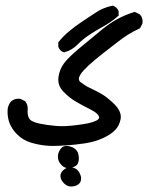

<svg xmlns="http://www.w3.org/2000/svg" viewBox="-20 -347 540 693"><path d="M208 267.6Q219.2 256.8 233.4 256.8Q238.3 256.8 243.2 257.8Q253.4 260.7 260 267.3Q266.6 273.9 270 283.7Q272.9 291 272.9 296.4Q272.9 309.6 264.6 316.9Q253.9 326.2 235.8 326.2Q231.9 326.2 229.2 325.4Q226.6 324.7 223.1 323.2Q213.4 318.8 205.8 308.8Q198.2 298.8 198.2 287.8Q198.2 276.9 208 267.6ZM197.8 191.9Q199.7 189 201.7 187Q209 179.7 220.2 179.7Q226.6 179.7 233.4 181.6Q254.9 188 261.2 204.6Q264.6 213.9 264.6 223.6Q264.6 241.2 256.8 249Q246.6 258.8 222.2 259.8Q207.5 257.3 197.3 243.2Q189 232.4 189 218.3Q189 204.1 197.8 191.9ZM80.1 45.4 79.6 56.2Q79.6 75.7 88.9 85Q93.3 89.8 106 94.5Q118.7 99.1 149.7 103.8Q180.7 108.4 206.1 108.4Q232.9 108.4 280.8 101.1Q323.2 94.7 335 83Q337.9 80.1 337.9 77.6Q337.9 71.3 330.6 64Q323.2 56.6 308.1 48.8Q282.2 36.1 256.8 21.5Q230.5 6.3 210 -15.1Q190.4 -34.7 190.4 -59.6Q190.4 -64 190.9 -68.4Q194.8 -96.7 211.4 -119.1Q227.5 -140.1 262.7 -169.7Q297.9 -199.2 349.1 -241.2Q401.4 -284.2 463.4 -303.2L466.3 -304.2L483.9 -295.4L484.9 -294.4Q494.6 -285.2 494.6 -270Q494.6 -267.1 494.1 -262.2L485.4 -245.1Q460 -233.4 438.2 -219.5Q416.5 -205.6 351.6 -154.3Q287.1 -104 271 -79.1Q264.6 -68.8 264.6 -62.5Q264.6 -55.2 271 -50.3Q288.1 -37.1 304 -29.8Q319.8 -22.5 342 -10.5Q364.3 1.5 391.1 27.3Q416 51.8 416 74.7Q416 78.6 415.5 82.5Q410.6 107.9 394 124Q379.4 138.7 351.6 151.6Q323.7 164.6 286.1 170.4Q250 175.8 219.2 177.7Q188.5 179.7 173.3 179.7Q158.2 179.7 147.9 178.7H147.5Q117.7 175.8 90.8 167.5Q62.5 158.7 42 138.2Q13.7 109.9 8.8 75.2Q7.3 65.9 7.3 58.6Q7.3 47.4 8.3 42.5Q9.3 37.6 12 31.5Q14.6 25.4 20 19Q31.2 9.3 46.4 9.3Q49.3 9.3 54.2 9.8L70.3 18.1L71.8 19.5Q80.1 30.3 80.1 45.4ZM190.4 -178.2V-194.3Q201.2 -207.5 208.5 -214.8Q220.7 -227.1 230.5 -234.9Q251 -252.4 275.1 -268.1Q299.3 -283.7 325.2 -301.3Q352.5 -319.8 385.3 -326.2L387.7 -326.7Q396 -323.2 400.6 -318.6Q405.3 -314 408.2 -306.2V-290.5L405.3 -288.1Q382.3 -268.1 353.5 -252Q325.2 -236.3 303.2 -221.7Q279.3 -206.1 260.7 -187Q240.2 -166 213.9 -158.7L211.4 -157.7Q206.1 -160.2 203.1 -161.6Q194.8 -167 190.9 -176.8Z"/></svg>

Font: Bakudai
Style: Bold
Weight: 700
Version: Version 1.48